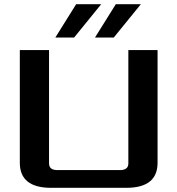

<svg xmlns="http://www.w3.org/2000/svg" viewBox="-20 -900 850 920"><path d="M75 -120V-660H215V-117Q215 -85 255 -85H555Q595 -85 595 -117V-660H735V-120Q735 0 585 0H225Q75 0 75 -120ZM245 -720 345 -880H465L335 -720ZM435 -720 535 -880H655L525 -720Z"/></svg>

Font: Xolonium
Style: Regular
Weight: 400
Designer: Severin Meyer
Version: Version 4.2